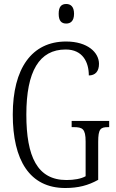

<svg xmlns="http://www.w3.org/2000/svg" viewBox="-20 -932 581 962"><path d="M312 -814C333 -814 351 -826 351 -863C351 -900 333 -912 312 -912C289 -912 274 -900 274 -863C274 -826 289 -814 312 -814ZM307 10C372 10 422 -3 472 -31V-221C472 -287 484 -295 522 -295H527V-326H339V-295H349C393 -295 409 -287 409 -223V-49C386 -36 351 -30 313 -30C167 -30 112 -147 112 -358C112 -575 177 -684 309 -684C395 -684 425 -620 425 -554C457 -554 476 -574 476 -612C476 -669 419 -724 311 -724C139 -724 44 -589 44 -358C44 -130 128 10 307 10Z"/></svg>

Font: Noto Serif Tamil ExtraCondensed Light
Style: Italic
Weight: 300
Width: 2
Italic angle: -12°
Designer: Indian Type Foundry, Tom Grace, and the Monotype Design Team
Foundry: Monotype Imaging Inc.
Version: Version 2.003